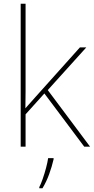

<svg xmlns="http://www.w3.org/2000/svg" viewBox="-20 -780 499 1021"><path d="M116 -385Q116 -337 116 -294Q116 -251 115 -204Q132 -223 144 -236.5Q156 -250 172 -268L405 -528H439L234 -301L459 0H428L216 -283L116 -172V0H90V-760H116ZM265 67Q256 106 241.5 146Q227 186 206 221H189V215Q197 200 207 171.5Q217 143 225 112.5Q233 82 236 61H265Z"/></svg>

Font: Noto Sans Thaana Thin
Style: Regular
Weight: 100
Designer: David Williams
Foundry: Google Inc.
Version: Version 3.001; ttfautohint (v1.8.4.7-5d5b)